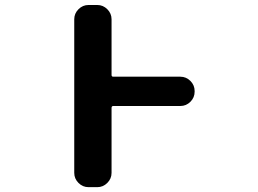

<svg xmlns="http://www.w3.org/2000/svg" viewBox="-20 -775 1040 774"><path d="M707 -465.8Q730.5 -465.8 747.6 -448.7Q764.6 -431.6 764.6 -408.2V-405.3Q764.6 -381.8 747.6 -364.7Q730.5 -347.7 707 -347.7H436.5Q429.7 -347.7 429.7 -339.8V-78.1Q429.7 -54.7 412.6 -37.6Q395.5 -20.5 372.1 -20.5H336.9Q313.5 -20.5 296.4 -37.6Q279.3 -54.7 279.3 -78.1V-697.3Q279.3 -720.7 296.4 -737.8Q313.5 -754.9 336.9 -754.9H372.1Q395.5 -754.9 412.6 -737.8Q429.7 -720.7 429.7 -697.3V-472.7Q429.7 -465.8 436.5 -465.8Z"/></svg>

Font: Gen Jyuu Gothic Monospace Bold
Style: Bold
Weight: 700
Designer: [Source Han Sans]
Ryoko NISHIZUKA  (kana & ideographs); Paul D. Hunt (Latin, Greek & Cyrillic); Wenlong ZHANG  (bopomofo
Version: Version 1.002.20150607